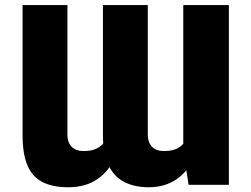

<svg xmlns="http://www.w3.org/2000/svg" viewBox="-20 -748 1015 777"><path d="M721.7 -139.6V-727.5H906.2V0H743.2ZM745.1 -246.1 793.9 -247.1Q793.9 -173.3 768.6 -115.2Q743.2 -57.1 695.8 -23.7Q648.4 9.8 582 9.8Q525.4 9.8 483.6 -11.2Q441.9 -32.2 419.2 -78.9Q396.5 -125.5 396.5 -202.1V-727.5H578.1V-202.1Q578.1 -183.1 585.2 -168.2Q592.3 -153.3 607.2 -145Q622.1 -136.7 644.5 -136.7Q681.6 -136.7 703.9 -150.9Q726.1 -165 735.8 -189.9Q745.6 -214.8 745.1 -246.1ZM419.9 -246.1 471.7 -247.1Q471.7 -171.4 446.5 -113.3Q421.4 -55.2 373.5 -22.7Q325.7 9.8 256.8 9.8Q192.4 9.8 151.4 -11.5Q110.4 -32.7 90.8 -79.3Q71.3 -126 71.3 -202.1V-727.5H252.9V-202.1Q252.9 -183.1 260 -168.2Q267.1 -153.3 282 -145Q296.9 -136.7 319.3 -136.7Q347.2 -136.7 366.5 -144.8Q385.7 -152.8 397.5 -167.2Q409.2 -181.6 414.6 -201.9Q419.9 -222.2 419.9 -246.1Z"/></svg>

Font: Inter 28pt Black
Style: Regular
Weight: 900
Designer: Rasmus Andersson
Foundry: rsms
Version: Version 4.001;git-66647c0bb